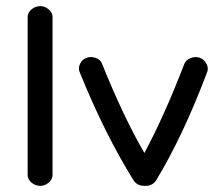

<svg xmlns="http://www.w3.org/2000/svg" viewBox="-20 -592 712 625"><path d="M111 13Q95 13 82.5 2.5Q70 -8 70 -23V-537Q70 -551 82.5 -561.5Q95 -572 111 -572Q126 -572 138.5 -561.5Q151 -551 151 -537V-23Q151 -8 138.5 2.5Q126 13 111 13Z M454 13H450Q428 13 416 -3Q321 -155 239 -358Q234 -371 241 -385Q248 -399 262 -404Q276 -409 291.5 -403.5Q307 -398 312 -385Q381 -213 450 -94Q515 -215 580 -384Q585 -397 600.5 -403Q616 -409 630 -404Q644 -399 651.5 -385.5Q659 -372 655 -359Q575 -147 487 -3Q475 13 454 13Z"/></svg>

Font: Hoogli Semibold
Style: Regular
Weight: 600
Designer: Anand Singh Naorem
Foundry: Brand New Type
Version: Version 1.00 b007